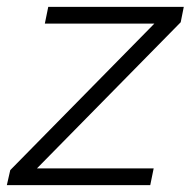

<svg xmlns="http://www.w3.org/2000/svg" viewBox="-45 -541 557 561"><path d="M-15 -44 406 -472H86L96 -521H492L483 -476L63 -49H404L394 0H-25Z"/></svg>

Font: Mona Sans Light
Style: Italic
Weight: 300
Italic angle: -11.7°
Designer: Deni Anggara
Foundry: GitHub
Version: Version 2.000